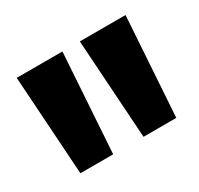

<svg xmlns="http://www.w3.org/2000/svg" viewBox="-69 -783 427 411"><g transform="rotate(-30 144.5 -577.5)"><path d="M26 -455 10 -700H123L107 -455ZM182 -455 166 -700H279L263 -455Z"/></g></svg>

Font: Bricolage Grotesque 10pt Condensed SemiBold
Style: Regular
Weight: 600
Width: 3
Designer: Mathieu Triay
Foundry: Atelier Triay
Version: Version 1.000; ttfautohint (v1.8.4.7-5d5b);gftools[0.9.32]